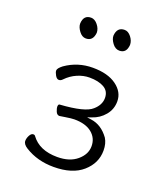

<svg xmlns="http://www.w3.org/2000/svg" viewBox="-132 -786 764 889"><g transform="rotate(20 250.0 -341.5)"><path d="M173 -597Q154 -597 139.5 -616.5Q125 -636 125 -653Q127 -696 164 -696Q182 -696 197 -677.5Q212 -659 212 -639Q208 -597 173 -597ZM338 -597Q318 -597 303.5 -616.5Q289 -636 289 -653Q292 -696 329 -696Q347 -696 361.5 -677.5Q376 -659 376 -639Q373 -597 338 -597ZM95 -25Q72 -39 72 -56Q72 -69 79.5 -83Q87 -97 97 -97Q104 -97 107 -92Q148 -36 236 -36Q297 -36 333 -66.5Q369 -97 369 -137Q369 -177 338.5 -202Q308 -227 252 -227Q238 -227 207 -222L181 -218Q169 -218 163 -232Q157 -246 157 -257Q158 -268 164 -268Q287 -276 320 -307Q351 -334 351 -368Q351 -402 323.5 -417.5Q296 -433 252 -433Q222 -433 192 -420Q162 -407 139 -383Q131 -374 121 -374Q111 -374 103 -388Q95 -402 95 -411Q95 -422 117 -439Q177 -481 251 -481Q325 -481 367.5 -450Q410 -419 410 -373Q410 -334 385.5 -304.5Q361 -275 324 -263L304 -256L325 -253Q377 -246 413 -196Q428 -172 428 -137Q428 -75 378 -31Q328 13 236 13Q156 13 95 -25Z"/></g></svg>

Font: Moon Stars Kai HW Light
Style: Regular
Weight: 300
Designer: GuiWonder
Version: Version 1.101